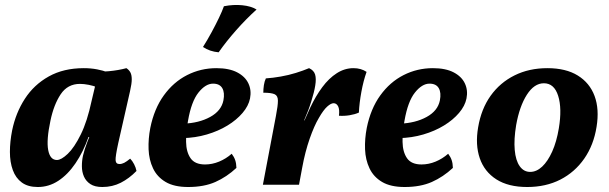

<svg xmlns="http://www.w3.org/2000/svg" viewBox="-20 -740 2440 769"><path d="M486.3 -467Q496.5 -460.3 502.1 -450.2Q507.6 -440.1 507.7 -422.7Q507.8 -405.3 500.9 -375.2L453.5 -166.3Q442 -113.4 443 -98.2Q444 -83 458.4 -83Q467.8 -83 477.5 -87.9Q487.1 -92.8 501.4 -104.6Q509.9 -96.1 517.1 -82.3Q524.2 -68.5 526.7 -55.3Q497.5 -25.3 463.8 -8.1Q430.1 9 389.8 9Q359.7 9 342.1 -2.6Q324.4 -14.3 316.2 -32.9Q308.1 -51.6 308 -73.6Q307.8 -95.6 312.3 -116.2Q315.2 -128.8 319.6 -142.7Q324 -156.6 329.7 -171.3Q335.4 -186 341 -199.8L374.4 -368.5L335.6 -451.7Q378.2 -451.3 416.1 -454.8Q453.9 -458.3 486.3 -467ZM411.7 -450.3 368.1 -390.1Q355.2 -396.5 335.6 -400.2Q316.1 -404 300.3 -404Q250.8 -404 223.1 -362.5Q195.4 -321 182 -256.4Q165.6 -179.2 173 -139.2Q180.5 -99.2 207.9 -99.2Q225.4 -99.2 251.4 -123.9Q277.4 -148.6 303.5 -201.3Q329.5 -254 346.9 -336L365.9 -416L403.5 -409L354.8 -191.3H334.5Q313.4 -131.4 282.4 -86Q251.5 -40.6 213.5 -15.8Q175.6 9 131.5 9Q91.9 9 67.4 -9Q42.8 -27 31.3 -58.8Q19.7 -90.5 19.7 -131.5Q19.7 -172.6 28.6 -217.7Q43 -287.9 79.5 -344.2Q115.9 -400.6 175.3 -433.8Q234.7 -467 315.4 -467Q343.9 -467 368.9 -462.2Q393.9 -457.4 411.7 -450.3Z M733.6 9Q677.6 9 643.4 -11.2Q609.2 -31.4 593 -65.7Q576.7 -100 575.1 -142Q573.5 -184.1 582 -227.8Q597.5 -304.5 636.1 -357.9Q674.7 -411.4 729.3 -439.2Q784 -467 846.7 -467Q897.7 -467 929.9 -450.2Q962 -433.5 974.9 -405.9Q987.9 -378.3 981.4 -345.6Q975.4 -315.7 951.5 -287.7Q927.6 -259.6 891.1 -237.3Q854.5 -214.9 808.4 -201.4Q762.3 -187.8 711.5 -186.8L714.5 -244.7Q777.3 -247.1 821.8 -271.6Q866.4 -296 874.8 -337.8Q880.8 -368.8 870.3 -386.9Q859.8 -405 833.3 -405Q803.4 -405 774.9 -369.3Q746.5 -333.7 733.1 -256.7Q724.5 -212 725.3 -171.6Q726 -131.1 743.3 -106.2Q760.6 -81.3 801.2 -81.3Q829.9 -81.3 857.5 -92.7Q885.1 -104.1 908 -124.2Q917.5 -111.9 922 -98.6Q926.5 -85.4 926.9 -67.5Q888.1 -31.3 842.5 -11.1Q796.9 9 733.6 9ZM876.8 -715Q914.7 -722.5 950.3 -719Q986 -715.4 1007.6 -701.9Q964.8 -663.2 925.4 -618.4Q885.9 -573.7 855.7 -530.5Q820.1 -533.6 793 -551.8Q811.4 -581.1 827.6 -611.1Q843.8 -641 856.8 -668.1Q869.8 -695.1 876.8 -715Z M1217.9 -467Q1237 -458.3 1242.1 -441.5Q1247.1 -424.7 1242.6 -397.3Q1238.6 -371.7 1226.8 -334Q1215.1 -296.3 1198.1 -257.9H1199.6L1222.8 -309.6Q1244.3 -355 1270.7 -390.7Q1297.2 -426.5 1328.8 -446.7Q1360.3 -467 1395.6 -467Q1426.2 -467 1448.2 -452.1Q1435.5 -416.3 1427.4 -372.2Q1419.3 -328.1 1417.4 -289.1Q1401.6 -282 1380.5 -278.5Q1359.3 -274.9 1337.6 -276.4Q1340.6 -302 1334.2 -314.3Q1327.8 -326.6 1316.1 -326.6Q1305.6 -326.6 1290.5 -313.1Q1275.4 -299.6 1257.2 -267.8Q1238.6 -236.8 1220.2 -184.2Q1201.9 -131.6 1190.4 -68.6L1177.6 0H1032.9L1085.2 -275.9Q1093.2 -317.1 1093.1 -336.8Q1093.1 -356.6 1079.9 -362.6Q1066.6 -368.7 1034.6 -368.7Q1034.6 -383.3 1036.9 -398.8Q1039.2 -414.3 1044.8 -426Q1073.8 -428 1104.8 -433.5Q1135.7 -438.9 1164.8 -447.9Q1194 -456.9 1217.9 -467Z M1600.6 9Q1544.6 9 1510.4 -11.2Q1476.2 -31.4 1460 -65.7Q1443.7 -100 1442.1 -142Q1440.5 -184.1 1449 -227.8Q1464.5 -304.5 1503.1 -357.9Q1541.7 -411.4 1596.3 -439.2Q1651 -467 1713.7 -467Q1764.7 -467 1796.9 -450.2Q1829 -433.5 1841.9 -405.9Q1854.9 -378.3 1848.4 -345.6Q1842.4 -315.7 1818.5 -287.7Q1794.6 -259.6 1758.1 -237.3Q1721.5 -214.9 1675.4 -201.4Q1629.3 -187.8 1578.5 -186.8L1581.5 -244.7Q1644.3 -247.1 1688.8 -271.6Q1733.4 -296 1741.8 -337.8Q1747.8 -368.8 1737.3 -386.9Q1726.8 -405 1700.3 -405Q1670.4 -405 1641.9 -369.3Q1613.5 -333.7 1600.1 -256.7Q1591.5 -212 1592.3 -171.6Q1593 -131.1 1610.3 -106.2Q1627.6 -81.3 1668.2 -81.3Q1696.9 -81.3 1724.5 -92.7Q1752.1 -104.1 1775 -124.2Q1784.5 -111.9 1789 -98.6Q1793.5 -85.4 1793.9 -67.5Q1755.1 -31.3 1709.5 -11.1Q1663.9 9 1600.6 9Z M2091.5 9Q2015.9 9 1967.9 -21.7Q1920 -52.4 1901.5 -106.4Q1883 -160.4 1895 -230Q1907.4 -303.6 1945 -356.4Q1982.7 -409.1 2040.7 -438Q2098.8 -467 2172.4 -467Q2246.5 -467 2294.2 -437.5Q2341.9 -408 2361.4 -355.5Q2380.9 -302.9 2369.4 -232.3Q2357.9 -159.2 2320.1 -104.7Q2282.2 -50.3 2224.2 -20.6Q2166.1 9 2091.5 9ZM2103.5 -51.5Q2128.8 -51.5 2151.4 -72.6Q2173.9 -93.7 2191.6 -132.8Q2209.2 -171.9 2218.2 -225.9Q2231.5 -305.8 2215.6 -356.1Q2199.7 -406.5 2158.4 -406.5Q2119.6 -406.5 2090.1 -360.4Q2060.7 -314.3 2047.3 -239Q2037.8 -181.5 2041.6 -139.4Q2045.3 -97.3 2061.5 -74.4Q2077.7 -51.5 2103.5 -51.5Z"/></svg>

Font: Vollkorn
Style: Italic
Weight: 400
Italic angle: -11°
Designer: Friedrich Althausen
Foundry: Friedrich Althausen
Version: Version 5.001